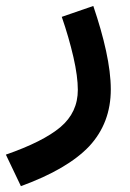

<svg xmlns="http://www.w3.org/2000/svg" viewBox="-123 -367 444 654"><path d="M87.4 -309.6C103.5 -263.2 116.7 -217.3 127 -172.9C137.2 -128.4 142.1 -90.8 142.1 -61C142.1 -9.8 122.6 32.2 83 65.9C43.5 99.1 -18.6 130.4 -103 159.7L-51.8 267.1C54.2 228.5 131.8 183.1 181.2 130.9C230 78.1 254.4 13.7 254.4 -62.5C254.4 -140.6 231.4 -238.8 194.8 -346.7Z"/></svg>

Font: Estedad SemiBold
Style: Regular
Weight: 600
Designer: Amin Abedi
Version: Version 7.3